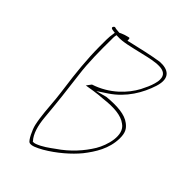

<svg xmlns="http://www.w3.org/2000/svg" viewBox="-166 -762 879 935"><g transform="rotate(30 273.5 -294.5)"><path d="M200 -640C193 -630 216 -624 223 -621L219 -611C208 -589 201 -558 192 -525C170 -442 155 -347 146 -273C142 -247 140 -224 136 -202C126 -145 114 -87 112 -38C111 -11 121 43 132 51C147 60 172 55 205 47C271 29 337 -3 383 -36C432 -73 481 -118 501 -186C512 -225 506 -245 489 -267C464 -300 414 -318 344 -330H287L344 -349C428 -378 488 -437 528 -499C570 -565 537 -597 484 -608C435 -614 363 -616 306 -618H296L298 -628C299 -634 298 -636 292 -636H281C273 -636 268 -636 261 -635L242 -632L220 -640L211 -645C208 -646 203 -644 200 -640ZM225 -583C227 -591 229 -599 231 -604L236 -615L246 -612C278 -601 327 -601 389 -599C459 -597 545 -595 528 -534C526 -525 521 -515 515 -505C504 -486 488 -467 470 -447C426 -400 350 -352 253 -347C251 -345 233 -332 229 -328H231C237 -327 249 -326 270 -324C292 -322 314 -318 335 -314C399 -305 450 -288 475 -255C515 -209 464 -128 426 -91C382 -49 325 -11 255 13C227 24 194 37 161 40C154 41 149 40 142 38V36C125 4 125 -42 133 -90C149 -180 162 -267 174 -357C183 -428 206 -516 225 -583Z"/></g></svg>

Font: Stray Cat
Style: ExLtExtObl
Weight: 200
Version: Version 1.0